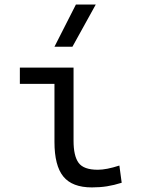

<svg xmlns="http://www.w3.org/2000/svg" viewBox="-20 -815 626 845"><path d="M384.3 9.8Q297.9 9.8 258.8 -38.1Q219.7 -85.9 219.7 -190.4V-445.8H67.4V-517.6H303.7V-195.3Q303.7 -128.9 325.9 -98.4Q348.1 -67.9 410.6 -67.9Q448.2 -67.9 505.4 -86.4L515.6 -10.7Q481.9 0 450.9 4.9Q419.9 9.8 384.3 9.8ZM219.7 -609.4 314 -794.9H401.4L298.8 -609.4Z"/></svg>

Font: Cascadia Code NF SemiLight
Style: Regular
Weight: 350
Monospace: yes
Designer: Aaron Bell
Foundry: Saja Typeworks
Version: Version 2404.023; ttfautohint (v1.8.4)